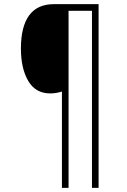

<svg xmlns="http://www.w3.org/2000/svg" viewBox="-20 -780 614 927"><path d="M456 127H424V-728H311V127H279V-338Q266 -334 252.5 -331.5Q239 -329 222 -329Q152 -329 116.5 -389Q81 -449 81 -546Q81 -651 120.5 -705.5Q160 -760 241 -760H456Z"/></svg>

Font: Noto Sans Telugu SemiCondensed ExtraLight
Style: Regular
Weight: 200
Width: 4
Designer: Jelle Bosma - Monotype Design Team
Foundry: Monotype Imaging Inc.
Version: Version 2.005; ttfautohint (v1.8.4.7-5d5b)